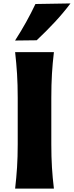

<svg xmlns="http://www.w3.org/2000/svg" viewBox="-20 -1107 434 1127"><path d="M68.8 0Q76.2 -64.5 80.1 -125Q84 -185.5 84 -260.7V-532.7Q84 -610.8 80.1 -672.6Q76.2 -734.4 68.8 -800.8H296.4Q288.6 -734.4 284.9 -672.6Q281.2 -610.8 281.2 -532.7V-260.7Q281.2 -185.5 284.9 -125Q288.6 -64.5 296.4 0ZM68.4 -869.1Q103 -922.9 132.8 -976.3Q162.6 -1029.8 188 -1083.5L393.6 -1086.9Q351.6 -1030.8 301 -976.6Q250.5 -922.4 195.3 -870.6Z"/></svg>

Font: Pinar DS2-Bold
Style: Regular
Weight: 700
Designer: Amin Abedi
Version: Version 2.000